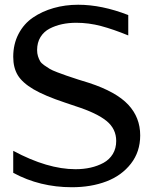

<svg xmlns="http://www.w3.org/2000/svg" viewBox="-20 -763 640 801"><path d="M564.9 -198.2Q564.9 -129.9 526.1 -80.1Q487.3 -30.3 423.6 -6.1Q359.9 18.1 279.8 18.1Q146 18.1 35.2 -42V-133.8Q178.2 -57.1 294.9 -57.1Q328.6 -57.1 357.9 -63.7Q387.2 -70.3 411.9 -83.7Q436.5 -97.2 450.7 -120.6Q464.8 -144 464.8 -174.8Q464.8 -225.6 424.3 -258.5Q383.8 -291.5 295.9 -319.8L251 -335Q166 -363.3 119.6 -390.6Q73.2 -418 54.2 -449.2Q35.2 -480.5 35.2 -525.9Q35.2 -579.1 57.4 -621.6Q79.6 -664.1 117.7 -689.9Q155.8 -715.8 203.9 -729.5Q252 -743.2 306.2 -743.2Q404.8 -743.2 515.1 -700.2V-615.2Q453.1 -640.6 401.9 -654.3Q350.6 -668 297.9 -668Q266.6 -668 239 -662.1Q211.4 -656.2 187.3 -643.8Q163.1 -631.3 148.9 -608.4Q134.8 -585.4 134.8 -554.2Q134.8 -540 138.4 -528.6Q142.1 -517.1 147 -508.3Q151.9 -499.5 164.6 -490.7Q177.2 -481.9 187.3 -475.8Q197.3 -469.7 219.7 -461.2Q242.2 -452.6 257.8 -447.3Q273.4 -441.9 306.2 -431.2L352.1 -417Q464.8 -379.9 514.9 -326.4Q564.9 -272.9 564.9 -198.2Z"/></svg>

Font: Aurulent Sans Mono
Style: Regular
Weight: 400
Monospace: yes
Version: Version 2007.05.04